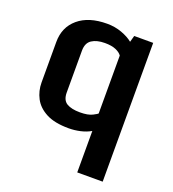

<svg xmlns="http://www.w3.org/2000/svg" viewBox="-134 -639 851 942"><g transform="rotate(20 291.5 -168.0)"><path d="M376 -16.1Q352.1 -2.4 322.3 4.4Q292.5 11.2 262.2 11.2Q188.5 11.2 144.3 -12Q100.1 -35.2 80.3 -73Q60.5 -110.8 60.5 -154.8V-366.2Q60.5 -443.4 115 -489.5Q169.4 -535.6 265.1 -535.6Q306.2 -535.6 342 -522.5Q377.9 -509.3 400.4 -490.7L409.7 -524.4H508.8V200.2H376ZM287.1 -81.1Q329.1 -81.1 352.1 -93Q375 -105 376 -107.4V-409.7Q366.7 -423.8 344.7 -433.3Q322.8 -442.9 287.1 -442.9Q244.6 -442.9 219 -426Q193.4 -409.2 193.4 -369.1V-150.4Q193.4 -110.8 218 -95.9Q242.7 -81.1 287.1 -81.1Z"/></g></svg>

Font: Monda
Style: Bold
Weight: 700
Designer: Vernon Adams
Foundry: Vernon Adams
Version: Version 2.100; ttfautohint (v1.8.3)